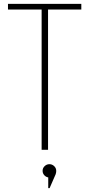

<svg xmlns="http://www.w3.org/2000/svg" viewBox="-20 -770 459 987"><path d="M194 -721H21V-750H398V-721H227V0H194ZM269 110Q269 117 266 126L235 197H228V142Q216 140 207.5 130.5Q199 121 199 108Q199 94 209.5 84Q220 74 234 74Q248 74 258.5 84Q269 94 269 108Z"/></svg>

Font: Poiret One
Style: Regular
Weight: 400
Designer: Denis Masharov (denis.masharov@gmail.com), Cyreal (Charset Expansion)
Foundry: Denis Masharov
Version: Version 1.101